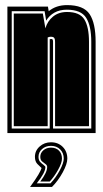

<svg xmlns="http://www.w3.org/2000/svg" viewBox="-20 -522 402 753"><path d="M9 0V-496H168L171 -478Q200 -502 243 -502Q308 -502 331.5 -466.5Q355 -431 355 -358V0ZM26 -18H175V-368Q177 -369 182 -369Q188 -369 188 -359V-18H338V-358Q338 -420 318 -452Q298 -484 242 -484Q214 -484 193.5 -472.5Q173 -461 161 -441L155 -478H26ZM34 -27V-469H148L158 -411Q166 -439 188 -457Q210 -475 243 -475Q293 -475 311 -445.5Q329 -416 329 -358V-27H196V-356Q196 -370 192 -374Q188 -378 180 -378Q173 -378 167 -375V-27ZM98 211Q120 181 130.5 163Q141 145 143 137L142 136Q136 131 126.5 121Q117 111 117 93Q117 69 135.5 52.5Q154 36 180 36Q208 36 226 54Q244 72 244 100Q244 121 226 154Q208 187 184 211ZM124 197H178Q199 175 214.5 146Q230 117 230 100Q230 78 216 64Q202 50 180 50Q159 50 145 62.5Q131 75 131 93Q131 106 137.5 113Q144 120 150 124Q156 129 157 130.5Q158 132 158 133Q158 155 124 197ZM138 190Q165 154 165 133Q165 126 158.5 121.5Q152 117 145 111Q138 105 138 93Q138 78 150 67.5Q162 57 180 57Q200 57 211.5 69Q223 81 223 100Q223 117 207.5 144.5Q192 172 175 190ZM145 139H146Q146 140 145 139Z"/></svg>

Font: Alumni Sans Collegiate One SC
Style: Regular
Weight: 400
Designer: Robert E. Leuschke
Foundry: Robert E. Leuschke
Version: Version 1.100